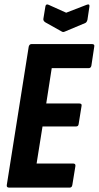

<svg xmlns="http://www.w3.org/2000/svg" viewBox="-20 -856 451 876"><path d="M22 0Q9 0 11 -12L111 -643Q114 -655 124 -655H399Q413 -655 410 -643L397 -557Q395 -545 384 -545H216L191 -384H341Q355 -384 352 -372L339 -291Q338 -279 327 -279H174L147 -110H313Q326 -110 324 -98L310 -12Q308 0 298 0ZM375 -834Q390 -840 388 -826L379 -766Q376 -754 369 -751L276 -712Q268 -708 262 -712L187 -754Q176 -761 178 -771L187 -826Q189 -840 202 -834L282 -798Z"/></svg>

Font: Sofia Sans Extra Condensed ExtraBold
Style: Italic
Weight: 800
Italic angle: -9°
Designer: Botio Nikoltchev, Ani Petrova
Foundry: lettersoup
Version: Version 4.101; ttfautohint (v1.8.4.7-5d5b)